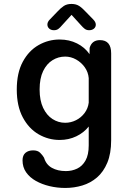

<svg xmlns="http://www.w3.org/2000/svg" viewBox="-20 -682 659 950"><path d="M303 248Q263 248 225.2 239Q187.5 230 157.2 213Q127 196 109.2 170.5Q91.5 145 91.5 111.5Q91.5 86.5 106 74.2Q120.5 62 144 62Q166.5 62 178.5 73.8Q190.5 85.5 198 98.5Q208 132.5 236.8 148.5Q265.5 164.5 306 164.5Q336 164.5 361.8 152.2Q387.5 140 403.2 112Q419 84 419 37V-56Q395 -25.5 357.5 -7.5Q320 10.5 275 10.5Q219.5 10.5 171 -17.5Q122.5 -45.5 92.8 -101.2Q63 -157 63 -239Q63 -321.5 92.8 -376.5Q122.5 -431.5 171 -459Q219.5 -486.5 275 -486.5Q322.5 -486.5 361 -467.2Q399.5 -448 423 -414L423.5 -445Q434.5 -483.5 474.5 -483.5Q530 -483.5 530 -418V11.5Q530 77.5 511 123Q492 168.5 460 196Q428 223.5 387.2 235.8Q346.5 248 303 248ZM302.5 -74.5Q330.5 -74.5 356 -87.2Q381.5 -100 398.5 -122.8Q415.5 -145.5 419 -174V-295.5Q416.5 -325 399.5 -349Q382.5 -373 356.8 -387.5Q331 -402 302.5 -402Q268.5 -402 239.8 -384.2Q211 -366.5 193.5 -330.5Q176 -294.5 176 -239Q176 -185 193.5 -148.2Q211 -111.5 239.8 -93Q268.5 -74.5 302.5 -74.5ZM442 -585Q454 -572.5 454 -560Q454 -548 444.8 -540.2Q435.5 -532.5 421 -532.5Q408 -532.5 399 -539.5Q390 -546.5 381 -557L334 -608.5L287 -557Q277.5 -545.5 268.8 -539Q260 -532.5 247 -532.5Q232.5 -532.5 223.5 -540.5Q214.5 -548.5 214.5 -560.5Q214.5 -573.5 226 -585L263.5 -624Q281 -643 296.2 -652.8Q311.5 -662.5 333.5 -662.5Q356 -662.5 371.2 -652.8Q386.5 -643 404 -624Z"/></svg>

Font: Sono Monospace Medium
Style: Regular
Weight: 500
Designer: Tyler Finck
Foundry: Tyler Finck
Version: Version 2.112